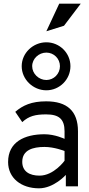

<svg xmlns="http://www.w3.org/2000/svg" viewBox="-20 -1013 485 1044"><path d="M232 -843 328 -873 419 -993H302ZM155 -653C155 -694 191 -727 232 -727C273 -727 306 -694 306 -653C306 -612 273 -578 232 -578C191 -578 155 -612 155 -653ZM98 -653C98 -581 160 -522 232 -522C304 -522 363 -581 363 -653C363 -725 304 -783 232 -783C160 -783 98 -725 98 -653ZM63 -405 101 -349C137 -382 172 -391 231 -391C300 -391 331 -366 331 -299V-258C331 -258 279 -283 222 -283C113 -283 24 -241 24 -132C24 -45 95 11 192 11C273 11 338 -62 338 -62V0H404V-299C404 -410 344 -462 231 -462C151 -462 104 -440 63 -405ZM195 -58C140 -58 101 -81 101 -133C101 -197 158 -214 222 -214C276 -214 331 -192 331 -192V-139C331 -139 273 -58 195 -58Z"/></svg>

Font: Charger
Style: Regular
Weight: 400
Designer: Jasper
Foundry: Cannot Into Space Fonts
Version: Version 0.98